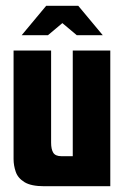

<svg xmlns="http://www.w3.org/2000/svg" viewBox="-20 -645 434 665"><path d="M133 0Q88 0 65 -14Q42 -28 34.5 -50Q27 -72 27 -94V-470H157V-151Q157 -128 164.5 -116Q172 -104 193 -104H232V-470H362V0ZM55 -523 140 -625H251L336 -523H246L196 -565L146 -523Z"/></svg>

Font: Smooch Sans ExtraBold
Style: Regular
Weight: 800
Designer: Robert E. Leuschke
Foundry: Robert E. Leuschke
Version: Version 1.010